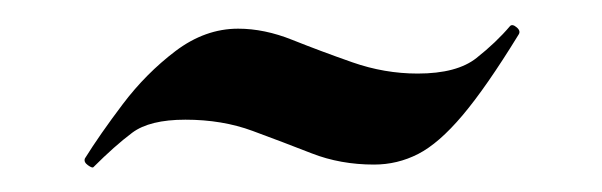

<svg xmlns="http://www.w3.org/2000/svg" viewBox="-20 -271 483 154"><path d="M315 -212Q346.5 -212 362.2 -224.5Q378 -237 389.1 -250.1Q391 -252 394.5 -249Q398 -246 395.8 -243Q370 -201 351 -178.5Q332 -156 315.4 -147.5Q298.8 -139 280 -139Q253 -139 230 -148Q207 -157 182.6 -166Q158.3 -175 128.7 -175Q100 -175 86 -164.5Q72 -154 54.9 -136.9Q54 -136 50.5 -138.5Q47 -141 48.1 -143.9Q60 -163 78.5 -187.5Q97 -212 120.7 -230Q144.5 -248 171 -248Q192.1 -248 214.5 -239Q237 -230 262.7 -221Q288.4 -212 315 -212Z"/></svg>

Font: Cormorant Infant Light
Style: Regular
Weight: 300
Designer: Christian Thalmann (Catharsis Fonts)
Foundry: Catharsis Fonts
Version: Version 4.001